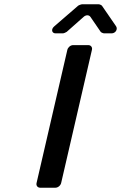

<svg xmlns="http://www.w3.org/2000/svg" viewBox="-20 -878 566 898"><path d="M168 0H239C251 0 263 -10 266 -22L410 -645C413 -657 405 -667 393 -667H322C310 -667 298 -657 295 -645L151 -22C148 -10 156 0 168 0ZM403 -799 451 -729C453 -726 463 -722 467 -722H502C520 -722 532 -741 523 -755L457 -851C455 -854 446 -858 442 -858H364C360 -858 349 -854 345 -851L233 -754C218 -741 222 -722 240 -722H274C278 -722 288 -726 292 -729L371 -799C382 -809 396 -809 403 -799Z"/></svg>

Font: DIN Rundschrift
Style: BreitKursiv
Weight: 400
Width: 7
Version: Version 1.027